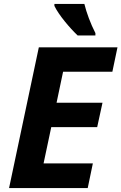

<svg xmlns="http://www.w3.org/2000/svg" viewBox="-20 -954 616 974"><path d="M425 0 451 -125H201L240 -309H473L500 -433H267L300 -590H550L576 -714H177L26 0ZM464 -774V-786C439 -835 419 -889 408 -934H256V-924C278 -878 333 -813 374 -774Z"/></svg>

Font: BC Sans
Style: Bold Italic
Weight: 700
Italic angle: -12°
Designer: Monotype Design Team
Province of B.C.
Foundry: Monotype Imaging Inc.
Version: Version 2.000;GOOG;noto-source:20170915:90ef993387c0